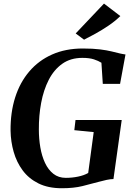

<svg xmlns="http://www.w3.org/2000/svg" viewBox="-20 -1016 726 1045"><path d="M316.5 8.5Q242 8.5 189.2 -17.8Q136.5 -44 103.5 -88.5Q70.5 -133 54.5 -189Q38.5 -245 37.5 -304.5Q36.5 -403.5 62.5 -485.5Q88.5 -567.5 139.5 -627.2Q190.5 -687 263.8 -719.5Q337 -752 430.5 -752Q486.5 -752 524 -747.2Q561.5 -742.5 587.2 -736.2Q613 -730 633 -725Q640.5 -723.5 647.8 -722Q655 -720.5 663 -719.5L633.5 -559.5H539.5L532 -674.5Q515.5 -685 491 -693Q466.5 -701 428.5 -701Q364 -701 318.8 -668.8Q273.5 -636.5 245.2 -581.2Q217 -526 204 -456.2Q191 -386.5 191.5 -311Q191.5 -261 199.5 -214Q207.5 -167 225 -129.5Q242.5 -92 270.5 -70Q298.5 -48 338 -48Q372.5 -48 405 -54.8Q437.5 -61.5 460 -74.5L490 -297L384.5 -307.5L391 -363H642.5L597.5 -41.5Q582 -41.5 559.8 -36.8Q537.5 -32 516 -26Q476 -15 428.8 -3.2Q381.5 8.5 316.5 8.5ZM437.5 -800 392 -834 546 -996.5 635 -928.5Q605.5 -900 570.2 -876.2Q535 -852.5 500.2 -833.2Q465.5 -814 437.5 -800Z"/></svg>

Font: Merriweather 48pt
Style: Bold Italic
Weight: 700
Italic angle: -7.8°
Version: Version 2.101